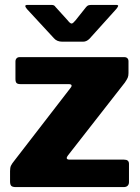

<svg xmlns="http://www.w3.org/2000/svg" viewBox="-20 -763 572 783"><path d="M21 -23V-65Q21 -79 24.5 -87Q28 -95 41 -111L268 -405Q272 -409 272 -414Q272 -420 259 -420H63Q52 -420 47.5 -424.5Q43 -429 43 -441V-512Q43 -520 47.5 -525Q52 -530 60 -530H487Q495 -530 499.5 -525.5Q504 -521 504 -513V-465Q504 -454 501 -446.5Q498 -439 489 -426L257 -129Q252 -122 252 -119Q252 -112 264 -112H486Q506 -112 506 -95V-20Q506 -11 500.5 -5.5Q495 0 484 0H45Q31 0 26 -5Q21 -10 21 -23ZM356 -743H453Q462 -743 462 -739Q462 -736 454 -726L345 -605Q333 -593 319 -593H234Q212 -593 200 -607L90 -726Q83 -735 83 -738Q83 -743 92 -743H183H188Q195 -743 199 -741.5Q203 -740 207 -734L256 -680Q266 -667 272 -667Q275 -667 279 -670.5Q283 -674 288 -680L331 -734Q336 -740 341 -741.5Q346 -743 356 -743Z"/></svg>

Font: Libre Franklin ExtraBold
Style: Regular
Weight: 800
Designer: Pablo Impallari, Rodrigo Fuenzalida
Foundry: Impallari Type
Version: Version 1.002; ttfautohint (v1.5)